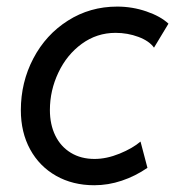

<svg xmlns="http://www.w3.org/2000/svg" viewBox="-20 -545 528 571"><path d="M42 -217.3Q42 -300.3 79.1 -371.1Q116.2 -441.9 181.9 -483.6Q247.6 -525.4 328.6 -525.4Q373.5 -525.4 415.5 -511Q457.5 -496.6 481 -474.6L438 -403.3Q423.8 -423.3 391.6 -435.3Q359.4 -447.3 323.7 -447.3Q268.1 -447.3 223.4 -414.8Q178.7 -382.3 153.6 -329.1Q128.4 -275.9 128.4 -217.8Q128.4 -174.8 144.5 -141.8Q160.6 -108.9 190.7 -90.6Q220.7 -72.3 261.2 -72.3Q296.9 -72.3 335.7 -88.1Q374.5 -104 397.9 -124L418.5 -45.9Q382.3 -21 342 -7.6Q301.8 5.9 260.3 5.9Q196.3 5.9 146.7 -22.2Q97.2 -50.3 69.6 -100.8Q42 -151.4 42 -217.3Z"/></svg>

Font: Reddit Sans Chocolate
Style: Italic
Weight: 400
Italic angle: -11.25°
Designer: Stephen Hutchings
Version: Version 1.013